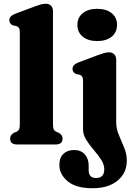

<svg xmlns="http://www.w3.org/2000/svg" viewBox="-20 -769 712 1022"><path d="M262 -710V-109.5Q262 -89 266 -80.5Q270 -72 278.5 -68L291 -63Q313 -52 313 -31Q313 0 276 0H71Q34 0 34 -31Q34 -52 56 -63L69 -68Q77.5 -72 81.5 -80.5Q85.5 -89 85.5 -109.5V-596Q85.5 -613.5 80.8 -620.5Q76 -627.5 67 -630.5L50 -633.5Q29.5 -641.5 29.5 -661.5Q29.5 -683.5 60.5 -695.5L159 -732.5Q182 -741 196 -745Q210 -749 223.5 -749Q242 -749 252 -738Q262 -727 262 -710ZM497.5 -550.5Q449 -550.5 420.5 -573.8Q392 -597 392 -637Q392 -675.5 420.5 -698.8Q449 -722 497.5 -722Q546 -722 574.5 -698.8Q603 -675.5 603 -637Q603 -597 574.5 -573.8Q546 -550.5 497.5 -550.5ZM598.5 -118.5Q598.5 -84.5 612.5 -51Q626.5 -17.5 640.8 16.5Q655 50.5 655 85.5Q655 152 605.8 192.5Q556.5 233 473 233Q384.5 233 340.2 195.8Q296 158.5 296 109.5Q296 70 317.5 49.8Q339 29.5 375 29.5Q410.5 29.5 431.2 52.5Q452 75.5 452 112.5V137Q452 179 492 178.5Q535 178.5 535 132Q535 106 518 80.2Q501 54.5 478.5 28.5Q456 2.5 439 -24.8Q422 -52 422 -81V-337Q422 -354.5 417.2 -361.5Q412.5 -368.5 403.5 -371.5L386.5 -374.5Q366 -382.5 366 -402.5Q366 -424.5 397 -436.5L495.5 -473.5Q518.5 -482 532.8 -486.2Q547 -490.5 560.5 -490.5Q578.5 -490.5 588.5 -479.2Q598.5 -468 598.5 -451Z"/></svg>

Font: Fraunces 9pt Soft
Style: Bold
Weight: 700
Version: Version 1.000;[b76b70a41]